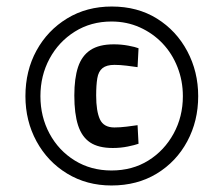

<svg xmlns="http://www.w3.org/2000/svg" viewBox="-20 -729 685 589"><path d="M322 -160Q246 -160 186 -196.5Q126 -233 92 -295.5Q58 -358 58 -434Q58 -512 92 -574Q126 -636 186 -672.5Q246 -709 323 -709Q402 -709 461.5 -672Q521 -635 554.5 -572Q588 -509 588 -434Q588 -358 554.5 -295.5Q521 -233 461 -196.5Q401 -160 322 -160ZM326 -275Q282 -275 256.5 -292Q231 -309 219.5 -344.5Q208 -380 208 -436Q208 -489 219.5 -523.5Q231 -558 257.5 -575.5Q284 -593 329 -593Q352 -593 373.5 -589Q395 -585 405 -581L402 -523Q389 -525 368.5 -527.5Q348 -530 331 -530Q307 -530 294.5 -520Q282 -510 278.5 -489Q275 -468 275 -436Q275 -388 286.5 -363Q298 -338 331 -338Q348 -338 368.5 -340.5Q389 -343 402 -345L405 -288Q394 -284 372 -279.5Q350 -275 326 -275ZM322 -206Q386 -206 435 -236.5Q484 -267 512.5 -319Q541 -371 541 -434Q541 -481 524.5 -523Q508 -565 478.5 -596Q449 -627 409 -645Q369 -663 322 -663Q259 -663 209.5 -632Q160 -601 132 -549Q104 -497 104 -434Q104 -371 132 -319Q160 -267 209.5 -236.5Q259 -206 322 -206Z"/></svg>

Font: Cairo Play SemiBold
Style: Regular
Weight: 600
Designer: Mohamed Gaber, Accademia di Belle Arti di Urbino
Foundry: Kief Type Foundry, Accademia di Belle Arti di Urbino
Version: Version 3.130;gftools[0.9.24]